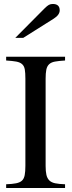

<svg xmlns="http://www.w3.org/2000/svg" viewBox="-20 -948 362 968"><path d="M204 -905Q218 -919 226.5 -923.5Q235 -928 246 -928Q281 -928 281 -896Q281 -873 251 -854L97 -757H57ZM11 0V-19Q42 -20 61.5 -24Q81 -28 91 -37.5Q101 -47 104.5 -65Q108 -83 108 -112V-551Q108 -581 105 -598Q102 -615 91.5 -624.5Q81 -634 62 -637.5Q43 -641 11 -643V-662H308V-643Q276 -641 257 -637.5Q238 -634 227.5 -624Q217 -614 213.5 -596.5Q210 -579 210 -551V-112Q210 -84 214 -66.5Q218 -49 228.5 -38.5Q239 -28 258 -24Q277 -20 308 -19V0Z"/></svg>

Font: STIXGeneralUnicodeRegular
Style: Regular
Weight: 400
Designer: MicroPress Inc., with final additions and corrections provided by Coen Hoffman, Elsevier (retired)
Version: Version 1.1.0